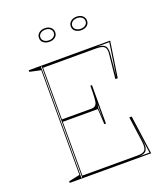

<svg xmlns="http://www.w3.org/2000/svg" viewBox="-161 -1021 989 1134"><g transform="rotate(-20 333.5 -454.5)"><path d="M80 0V-10L150 -25V-683L80 -698V-708H592L558 -484H543L559 -635Q563 -668 549.5 -680.5Q536 -693 498 -693H165V-368H354Q363 -368 370.5 -372.5Q378 -377 382 -385Q387 -393 389 -421Q391 -449 391 -498H401V-256H391L385 -353H165V-15H515Q549 -15 559.5 -30Q570 -45 565 -83L543 -243H558L592 0ZM155 -5H160V-703H155ZM390 -360 394 -288V-388Q394 -384 393.5 -379Q393 -374 392.5 -369.5Q392 -365 390 -360ZM515 -7H584L551 -236L572 -84Q578 -43 565.5 -25Q553 -7 515 -7ZM552 -491 584 -701H498Q539 -701 554.5 -686Q570 -671 566 -634ZM454 -909Q476 -909 490 -897Q504 -885 504 -866Q504 -847 490 -835.5Q476 -824 454 -824Q431 -824 416.5 -835.5Q402 -847 402 -866Q402 -885 416.5 -897Q431 -909 454 -909ZM454 -833Q472 -833 483.5 -842.5Q495 -852 495 -866Q495 -881 483.5 -890.5Q472 -900 454 -900Q435 -900 423 -890.5Q411 -881 411 -866Q411 -852 423 -842.5Q435 -833 454 -833ZM254 -909Q276 -909 290 -897Q304 -885 304 -866Q304 -847 290 -835.5Q276 -824 254 -824Q231 -824 216.5 -835.5Q202 -847 202 -866Q202 -885 216.5 -897Q231 -909 254 -909ZM254 -833Q272 -833 283.5 -842.5Q295 -852 295 -866Q295 -881 283.5 -890.5Q272 -900 254 -900Q235 -900 223 -890.5Q211 -881 211 -866Q211 -852 223 -842.5Q235 -833 254 -833Z"/></g></svg>

Font: Kalnia Glaze Thin Thin
Style: Regular
Weight: 250
Version: Version 1.110